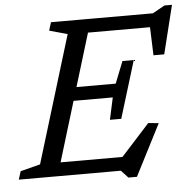

<svg xmlns="http://www.w3.org/2000/svg" viewBox="-72 -775 860 862"><g transform="rotate(-5 358.0 -344.0)"><path d="M256.5 -632 175 -654.5 186.5 -691.5H366.5L156 0H-19L-7.5 -37L82 -60ZM626.5 -656 647.5 -630.5H292.5L312.5 -691.5H646L700.5 -722H734.5L680.5 -503.5H632ZM472 33.5 441 0H101L121 -61H480.5L430 -35L582 -202.5L629 -198L510.5 33.5ZM463 -232H412L433.5 -331H202L221 -391.5H452L491 -490H542L502.5 -361Z"/></g></svg>

Font: Newsreader 11pt
Style: Italic
Weight: 400
Italic angle: -17°
Version: Version 1.003